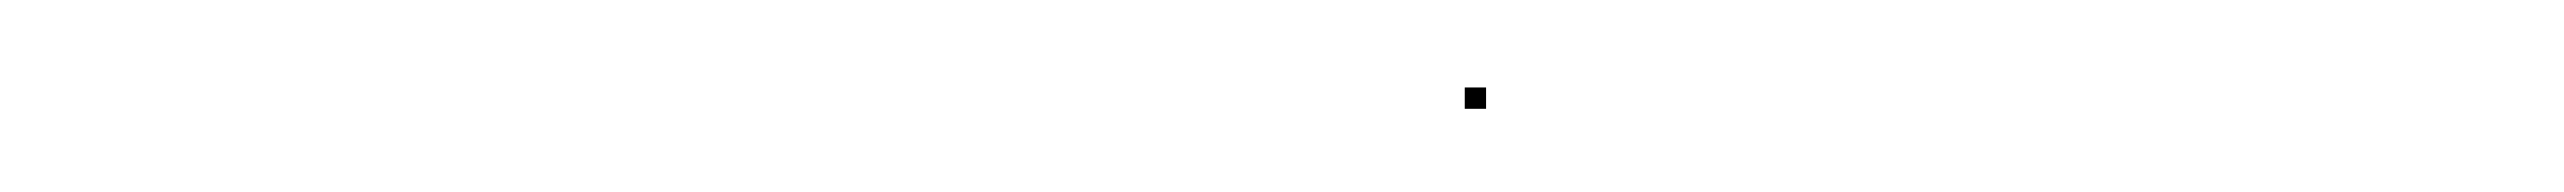

<svg xmlns="http://www.w3.org/2000/svg" viewBox="-20 -182 601 45"><path d="M323.3 -156.5H328.3V-161.5H323.3Z"/></svg>

Font: FRB American Cursive Just Endings
Style: Italic
Weight: 400
Italic angle: -25°
Version: Version 2.0;Modular Font Editor K font №1